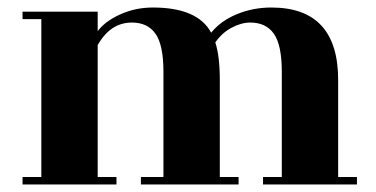

<svg xmlns="http://www.w3.org/2000/svg" viewBox="-20 -491 1000 511"><path d="M880 -20H930V0H680V-20H730V-300Q730 -371 709 -401Q688 -431 646 -431Q622 -431 596 -417Q570 -403 553 -378Q565 -342 565 -278V-20H615V0H355V-20H415V-300Q415 -371 394 -401Q373 -431 331 -431Q274 -431 240 -371V-20H290V0H40V-20H90V-440H40V-460H240V-408Q259 -434 299.5 -452.5Q340 -471 387 -471Q506 -471 542 -404Q568 -436 611 -453.5Q654 -471 702 -471Q880 -471 880 -278Z"/></svg>

Font: Rozha One
Style: Regular
Weight: 400
Designer: Tim Donaldson, Indian Type Foundry
Foundry: Indian Type Foundry
Version: Version 1.300;PS 1.0;hotconv 1.0.78;makeotf.lib2.5.61930; tt